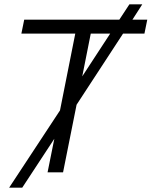

<svg xmlns="http://www.w3.org/2000/svg" viewBox="-20 -790 695 880"><path d="M22 70 255 -284 325 -636H78L91 -700H527L573 -770H632L587 -700H655L642 -636H544L331 -310L269 0H198L229 -154L82 70ZM357 -440 485 -636H396Z"/></svg>

Font: Montserrat
Style: Italic
Weight: 400
Italic angle: -11.3°
Designer: Julieta Ulanovsky
Foundry: Julieta Ulanovsky
Version: Version 9.000; ttfautohint (v1.8.4.7-5d5b)